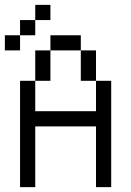

<svg xmlns="http://www.w3.org/2000/svg" viewBox="-20 -770 540 790"><path d="M187.5 -687.5V-750H125V-687.5H62.5V-625H0V-562.5H62.5V-625H125V-687.5ZM62.5 -437.5V0H125Q125 0 125 -250H375Q375 -250 375 0H437.5V-437.5H375Q375 -437.5 375 -312.5H125Q125 -312.5 125 -437.5ZM125 -437.5H187.5Q187.5 -437.5 187.5 -562.5H125Q125 -562.5 125 -437.5ZM375 -437.5Q375 -437.5 375 -562.5H312.5Q312.5 -562.5 312.5 -437.5ZM187.5 -562.5H312.5V-625H187.5Z"/></svg>

Font: BFUnifontExMono
Style: Regular
Weight: 500
Version: Version 15.0.06